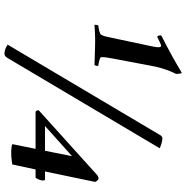

<svg xmlns="http://www.w3.org/2000/svg" viewBox="-7 -792 830 856"><g transform="rotate(90 408.0 -364.0)"><path d="M143.8 -649.8Q148.4 -651.6 154.1 -654.6Q159.8 -657.7 165.8 -660.3Q171.8 -663 176.4 -665.1Q181.1 -667.2 183 -667.2Q187.4 -667.2 189 -664.1Q190.6 -661.1 190.6 -655Q190.6 -648.3 188.7 -637.1Q186.7 -625.8 183.5 -612L145.8 -434.4Q144.5 -426 141.9 -417.3Q139.3 -408.6 134.7 -399.6Q133.5 -397.3 128.2 -395Q122.9 -392.7 116.4 -391Q109.8 -389.3 103.6 -388.5Q97.4 -387.6 95.1 -387.6Q93.1 -387.6 91.8 -383.1Q90.5 -378.6 90.5 -374.4Q90.5 -370.8 91.2 -370.2Q110 -371.4 123.7 -372.3Q137.3 -373.2 155.5 -373.2Q164.6 -373.2 180.2 -372.9Q195.8 -372.6 213 -372Q230.3 -371.4 245.9 -371.1Q261.5 -370.8 270.6 -370.2Q270.6 -370.8 271.5 -373.5Q272.5 -376.1 273.2 -379.4Q273.8 -382.6 273.8 -385Q273.8 -387.4 272.5 -387.4Q270.6 -387.4 264.7 -388.3Q258.9 -389.2 252.4 -390.9Q245.9 -392.7 240.3 -395.1Q234.8 -397.4 234.8 -399.8V-404Q234.8 -415.2 236.8 -427.5Q238.7 -439.8 241.3 -453.6L272.5 -618.6Q277.6 -647.8 284.1 -669.2Q290.7 -690.6 296.6 -705Q303.1 -721.8 309.6 -733.8Q309.6 -735 309.3 -739Q309.1 -743 308.6 -747.5Q308.2 -752 307.2 -755.5Q306.3 -759 304.4 -759H303.7Q287.5 -749.4 269.6 -738.9Q251.7 -728.4 231.6 -717.3Q211.4 -706.2 188.7 -694.2Q165.9 -682.2 139.9 -669Q138.6 -667.2 138 -666.1Q137.3 -665 137.3 -663.6Q137.3 -660.6 138.9 -656.1Q140.6 -651.6 143.8 -649.8ZM641 -661Q638 -663 623 -668Q608 -673 596 -673Q591 -673 586.5 -668.5Q582 -664 580 -659L179 17Q185 21 191 24Q197 27 204.5 29Q212 31 220 31Q227 31 232.1 25.5Q237.2 20 240 15ZM676.2 -270.2 652.2 -149.6H541.7ZM622.9 -5.6Q622.3 -3.8 625.8 -2.6Q629.4 -1.4 635.3 -0.5Q641.1 0.4 648.3 0.7Q655.4 1 661.9 1Q671 1 679.8 0.4Q688.6 -0.2 696.4 -1.4Q704.8 -2.6 713.3 -3.8L735.4 -107.6H772.4Q776.3 -112.4 780.5 -122.3Q784.8 -132.2 784.8 -141.2Q784.8 -144.2 783.8 -146.9Q782.8 -149.6 779.6 -149.6H744.5L790.6 -371Q791.9 -374.6 786.1 -381.5Q780.2 -388.4 776.3 -388.4Q774.4 -388.4 772.7 -388.1Q771.1 -387.8 768.8 -386.9Q766.6 -386 764.3 -384.8Q762 -383.6 759.4 -381.2L472.1 -122Q470.8 -119 472.7 -114.2Q474.7 -109.4 478 -107.6H643.7Z"/></g></svg>

Font: Vermiglione
Style: Italic
Weight: 400
Italic angle: -11°
Version: Version 1.105